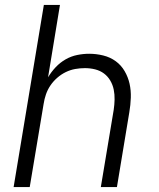

<svg xmlns="http://www.w3.org/2000/svg" viewBox="-20 -755 640 775"><path d="M35 0 157 -735H222L174 -443Q187 -465 205 -484Q223 -503 245 -515.5Q267 -528 291.5 -533Q316 -538 340 -538Q369 -538 397 -531Q425 -524 447 -508Q469 -492 483 -468Q497 -444 503 -417Q509 -390 508 -360.5Q507 -331 502 -302L452 0H387L439 -312Q442 -332 442.5 -353Q443 -374 439 -393.5Q435 -413 425 -430Q415 -447 399.5 -458.5Q384 -470 364 -475Q344 -480 323 -480Q323 -480 323 -480Q323 -480 323 -480Q303 -480 283.5 -476.5Q264 -473 245.5 -464Q227 -455 211 -441Q195 -427 183.5 -410Q172 -393 165.5 -374Q159 -355 156 -335L100 0Z"/></svg>

Font: Iosevka Curly LtExObl
Style: Regular
Weight: 300
Width: 7
Italic angle: -9°
Monospace: yes
Designer: Belleve Invis
Foundry: Belleve Invis
Version: Version 11.1.0; ttfautohint (v1.8.3)